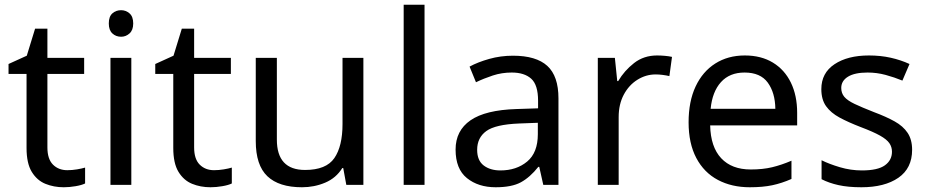

<svg xmlns="http://www.w3.org/2000/svg" viewBox="-20 -780 3913 810"><path d="M264 -62Q284 -62 305 -65.5Q326 -69 339 -73V-6Q325 1 299 5.5Q273 10 249 10Q207 10 171.5 -4.5Q136 -19 114 -55Q92 -91 92 -156V-468H16V-510L93 -545L128 -659H180V-536H335V-468H180V-158Q180 -109 203.5 -85.5Q227 -62 264 -62Z M491 -737Q511 -737 526.5 -723.5Q542 -710 542 -681Q542 -653 526.5 -639Q511 -625 491 -625Q469 -625 454 -639Q439 -653 439 -681Q439 -710 454 -723.5Q469 -737 491 -737ZM534 -536V0H446V-536Z M883 -62Q903 -62 924 -65.5Q945 -69 958 -73V-6Q944 1 918 5.5Q892 10 868 10Q826 10 790.5 -4.5Q755 -19 733 -55Q711 -91 711 -156V-468H635V-510L712 -545L747 -659H799V-536H954V-468H799V-158Q799 -109 822.5 -85.5Q846 -62 883 -62Z M1513 -536V0H1441L1428 -71H1424Q1398 -29 1352 -9.5Q1306 10 1254 10Q1157 10 1108 -36.5Q1059 -83 1059 -185V-536H1148V-191Q1148 -63 1267 -63Q1356 -63 1390.5 -113Q1425 -163 1425 -257V-536Z M1771 0H1683V-760H1771Z M2144 -545Q2242 -545 2289 -502Q2336 -459 2336 -365V0H2272L2255 -76H2251Q2216 -32 2177.5 -11Q2139 10 2071 10Q1998 10 1950 -28.5Q1902 -67 1902 -149Q1902 -229 1965 -272.5Q2028 -316 2159 -320L2250 -323V-355Q2250 -422 2221 -448Q2192 -474 2139 -474Q2097 -474 2059 -461.5Q2021 -449 1988 -433L1961 -499Q1996 -518 2044 -531.5Q2092 -545 2144 -545ZM2170 -259Q2070 -255 2031.5 -227Q1993 -199 1993 -148Q1993 -103 2020.5 -82Q2048 -61 2091 -61Q2159 -61 2204 -98.5Q2249 -136 2249 -214V-262Z M2752 -546Q2767 -546 2784.5 -544.5Q2802 -543 2815 -540L2804 -459Q2791 -462 2775.5 -464Q2760 -466 2746 -466Q2705 -466 2669 -443.5Q2633 -421 2611.5 -380.5Q2590 -340 2590 -286V0H2502V-536H2574L2584 -438H2588Q2614 -482 2655 -514Q2696 -546 2752 -546Z M3122 -546Q3191 -546 3240.5 -516Q3290 -486 3316.5 -431.5Q3343 -377 3343 -304V-251H2976Q2978 -160 3022.5 -112.5Q3067 -65 3147 -65Q3198 -65 3237.5 -74.5Q3277 -84 3319 -102V-25Q3278 -7 3238 1.5Q3198 10 3143 10Q3067 10 3008.5 -21Q2950 -52 2917.5 -113.5Q2885 -175 2885 -264Q2885 -352 2914.5 -415Q2944 -478 2997.5 -512Q3051 -546 3122 -546ZM3121 -474Q3058 -474 3021.5 -433.5Q2985 -393 2978 -321H3251Q3250 -389 3219 -431.5Q3188 -474 3121 -474Z M3828 -148Q3828 -70 3770 -30Q3712 10 3614 10Q3558 10 3517.5 1Q3477 -8 3446 -24V-104Q3478 -88 3523.5 -74.5Q3569 -61 3616 -61Q3683 -61 3713 -82.5Q3743 -104 3743 -140Q3743 -160 3732 -176Q3721 -192 3692.5 -208Q3664 -224 3611 -244Q3559 -264 3522 -284Q3485 -304 3465 -332Q3445 -360 3445 -404Q3445 -472 3500.5 -509Q3556 -546 3646 -546Q3695 -546 3737.5 -536.5Q3780 -527 3817 -510L3787 -440Q3753 -454 3716 -464Q3679 -474 3640 -474Q3586 -474 3557.5 -456.5Q3529 -439 3529 -409Q3529 -387 3542 -371.5Q3555 -356 3585.5 -341.5Q3616 -327 3667 -307Q3718 -288 3754 -268Q3790 -248 3809 -219.5Q3828 -191 3828 -148Z"/></svg>

Font: Noto Sans Old Italic
Style: Regular
Weight: 400
Designer: Monotype Design Team
Foundry: Monotype Imaging Inc.
Version: Version 2.003; ttfautohint (v1.8.4.7-5d5b)